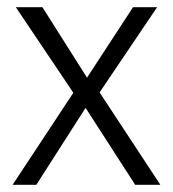

<svg xmlns="http://www.w3.org/2000/svg" viewBox="-20 -514 481 534"><path d="M257 -257 426 0H356L218 -214L81 0H15L184 -256L24 -494H98L222 -298L350 -494H417Z"/></svg>

Font: Blinker Light
Style: Regular
Weight: 300
Designer: Juergen Huber
Foundry: supertype
Version: Version 1.017;hotconv 1.0.117;makeotfexe 2.5.65602